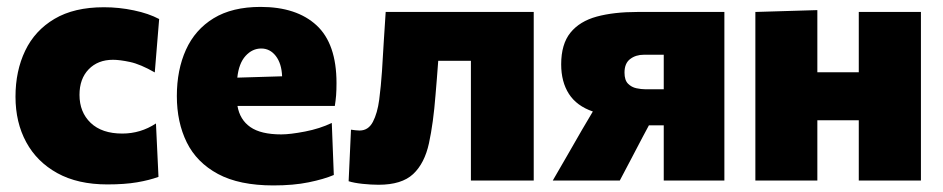

<svg xmlns="http://www.w3.org/2000/svg" viewBox="-20 -536 2800 570"><path d="M298.5 11.5Q211 11.5 150.2 -22Q89.5 -55.5 57.8 -114Q26 -172.5 26 -249Q26 -325.5 54.8 -385.5Q83.5 -445.5 141.8 -480Q200 -514.5 288.5 -514.5Q333.5 -514.5 377.5 -505.2Q421.5 -496 452.5 -479.5L439.5 -321Q396.5 -345.5 366 -352Q335.5 -358.5 315.5 -358.5Q270.5 -358.5 243.2 -330.2Q216 -302 216 -254.5Q216 -203 249.2 -171.2Q282.5 -139.5 343 -139.5Q397.5 -139.5 443 -169.5L450.5 -11Q423.5 -1 387 5.2Q350.5 11.5 298.5 11.5Z M791.5 14.5Q690.5 14.5 627.2 -19.5Q564 -53.5 534.5 -113.2Q505 -173 505 -251Q505 -328.5 532 -388.2Q559 -448 614.2 -481.8Q669.5 -515.5 753.5 -515.5Q860.5 -515.5 919.8 -460.8Q979 -406 979 -289.5Q979 -268.5 977.8 -252.8Q976.5 -237 974 -221.5H685Q692 -180.5 723.2 -158.8Q754.5 -137 815 -137Q841.5 -137 885.5 -145.5Q929.5 -154 965 -171L971 -16.5Q941.5 -4 896.5 5.2Q851.5 14.5 791.5 14.5ZM755.5 -392Q729 -392 709 -370Q689 -348 684.5 -305.5L817.5 -309.5Q816 -347.5 798.8 -369.8Q781.5 -392 755.5 -392Z M1104 12.5Q1082 12.5 1056.2 9.8Q1030.5 7 1015 2L1022 -151Q1029.5 -150 1036.2 -149.2Q1043 -148.5 1047.5 -148.5Q1073.5 -148.5 1087 -174.2Q1100.5 -200 1105.8 -240.2Q1111 -280.5 1114 -324.5Q1116.5 -370.5 1119.5 -415.5Q1122.5 -460.5 1125 -500.5H1564.5V0H1378V-355.5H1281Q1279 -329 1277 -303Q1275 -277 1273 -254.5Q1266.5 -170.5 1253.5 -110.8Q1240.5 -51 1206.5 -19.2Q1172.5 12.5 1104 12.5Z M1621 0Q1642.5 -37.5 1664.5 -75.2Q1686.5 -113 1707.5 -150L1740 -205Q1692 -221.5 1669 -257.2Q1646 -293 1646 -345Q1646 -405 1673.5 -439Q1701 -473 1751.8 -486.8Q1802.5 -500.5 1872.5 -500.5H2130.5V0H1950.5V-164H1906.5L1887.5 -128.5Q1870.5 -96.5 1853.8 -64.2Q1837 -32 1820 0ZM1895.5 -271H1950.5V-373.5H1891.5Q1867.5 -373.5 1850.8 -360.8Q1834 -348 1834 -320.5Q1834 -298 1844.5 -287.5Q1855 -277 1869.5 -274Q1884 -271 1895.5 -271Z M2222.5 0V-500.5L2406.5 -506V-321.5H2529.5V-500.5H2714V0H2529.5V-179H2406.5V0Z"/></svg>

Font: Commissioner ExtraBold
Style: Regular
Weight: 800
Designer: Kostas Bartsokas
Foundry: Kostas Bartsokas
Version: Version 1.000; ttfautohint (v1.8.3)